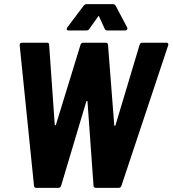

<svg xmlns="http://www.w3.org/2000/svg" viewBox="-20 -906 832 926"><path d="M458 -826 485 -767C487 -761 493 -759 499 -759H583C592 -759 597 -766 593 -774L538 -878C535 -883 531 -886 525 -886H398C392 -886 387 -883 383 -878L304 -773C299 -765 302 -759 310 -759H396C402 -759 408 -761 411 -767L453 -826C455 -830 457 -830 458 -826ZM653 -689 537 -302C535 -298 531 -298 531 -302L501 -689C501 -696 496 -700 489 -700H382C375 -700 370 -697 368 -689L250 -305C248 -301 245 -301 244 -305L217 -689C218 -697 213 -700 206 -700H87C79 -700 74 -696 75 -687L144 -10C145 -3 148 0 155 0H261C268 0 273 -3 275 -11L396 -416C398 -420 402 -420 402 -416L431 -11C431 -4 436 0 442 0H552C559 0 564 -4 566 -11L791 -687C794 -696 790 -700 782 -700H667C660 -700 655 -697 653 -689Z"/></svg>

Font: Barlow Semi Condensed
Style: Bold Italic
Weight: 700
Width: 4
Italic angle: -7°
Designer: Jeremy Tribby
Foundry: Tribby Type
Version: Version 1.422;hotconv 1.0.109;makeotfexe 2.5.65596